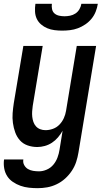

<svg xmlns="http://www.w3.org/2000/svg" viewBox="-32 -760 552 1003"><path d="M165 223Q142 223 119 220.5Q96 218 75 210.5Q54 203 35.5 190.5Q17 178 5.5 160Q-6 142 -10 119.5Q-14 97 -11 74L-10 73H90Q87 89 94.5 102.5Q102 116 114 123Q126 130 141 132.5Q156 135 172 135Q192 135 212.5 126Q233 117 247 100Q261 83 268.5 62.5Q276 42 279 22L295 -77Q285 -59 271 -42.5Q257 -26 239.5 -14.5Q222 -3 202 2.5Q182 8 163 8Q136 8 112 -0.5Q88 -9 72 -27Q56 -45 47.5 -68.5Q39 -92 35.5 -117.5Q32 -143 34 -169Q36 -195 40 -221L90 -520H191L139 -207Q137 -193 136 -178.5Q135 -164 136.5 -150Q138 -136 142.5 -123Q147 -110 156 -100Q165 -90 178 -85Q191 -80 206 -80Q225 -80 244.5 -87Q264 -94 278.5 -109Q293 -124 301.5 -143Q310 -162 313 -181L369 -520H470L378 36Q374 61 366 85.5Q358 110 343 132.5Q328 155 308 173Q288 191 264 202.5Q240 214 215 218.5Q190 223 165 223ZM293 -600Q273 -600 253 -602.5Q233 -605 215 -612.5Q197 -620 182.5 -632.5Q168 -645 160 -662Q152 -679 151 -699.5Q150 -720 153 -740H239Q237 -726 240 -712Q243 -698 253 -689.5Q263 -681 277 -678Q291 -675 305 -675Q319 -675 334 -678Q349 -681 362 -689.5Q375 -698 383 -712Q391 -726 393 -740H479Q476 -720 468 -699.5Q460 -679 446 -662Q432 -645 413.5 -632.5Q395 -620 375 -612.5Q355 -605 334 -602.5Q313 -600 293 -600Z"/></svg>

Font: Iosevka Term Curly Semibold
Style: Italic
Weight: 600
Italic angle: -9°
Designer: Belleve Invis
Foundry: Belleve Invis
Version: Version 32.3.0